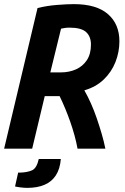

<svg xmlns="http://www.w3.org/2000/svg" viewBox="-24 -721 604 931"><path d="M-4 0 158 -682Q202 -693 251.5 -697Q301 -701 334 -701Q444 -701 499.5 -652.5Q555 -604 555 -521Q555 -469 536 -420.5Q517 -372 479 -335.5Q441 -299 385 -283Q401 -255 416.5 -220.5Q432 -186 445 -148Q458 -110 469 -72.5Q480 -35 487 0H352Q346 -33 337 -65.5Q328 -98 317 -129.5Q306 -161 293 -192.5Q280 -224 265 -255H193L132 0ZM220 -370H272Q311 -370 344 -384.5Q377 -399 397 -429Q417 -459 417 -505Q417 -544 393.5 -565.5Q370 -587 313 -587Q301 -587 291 -585.5Q281 -584 272 -582ZM108 190Q93 190 74 187.5Q55 185 49 183L64 116H73Q108 115 131 105Q154 95 164 50H271Q267 98 247 129Q227 160 192 175Q157 190 108 190Z"/></svg>

Font: Ubuntu Sans Mono
Style: Italic
Weight: 400
Italic angle: -13.5°
Monospace: yes
Designer: Dalton Maag Ltd
Foundry: Dalton Maag Ltd
Version: Version 1.006